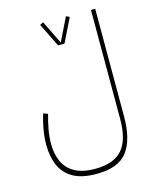

<svg xmlns="http://www.w3.org/2000/svg" viewBox="-130 -738 869 1069"><g transform="rotate(-15 305.0 -203.5)"><path d="M270 -504.9 203.1 -640.6 222.7 -650.4 288.6 -516.1 354.5 -650.4 374 -640.6 307.1 -504.9ZM522.5 -27.3Q522.5 105.5 471.2 173.8Q419.9 242.2 292.5 242.2Q207.5 242.2 157.2 212.9Q106.9 183.6 85 131.8Q63 80.1 63 13.2Q63 -28.3 70.6 -72.8Q78.1 -117.2 91.8 -160.6L117.7 -150.9Q106 -110.4 98.1 -67.9Q90.3 -25.4 90.3 16.1Q90.3 72.3 109.9 116.7Q129.4 161.1 173.8 187Q218.3 212.9 292.5 212.9Q400.4 212.9 449.2 156.7Q498 100.6 498 -18.6V-647.9H522.5Z"/></g></svg>

Font: Vazirmatn RD Thin
Style: Regular
Weight: 100
Designer: Saber Rastikerdar
Foundry: Saber Rastikerdar
Version: Version 32.102